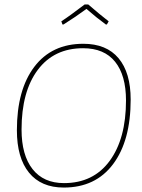

<svg xmlns="http://www.w3.org/2000/svg" viewBox="-20 -839 639 864"><path d="M261 -729 256 -743Q293 -767 361 -819H377Q429 -774 469 -743L461 -729H456Q416 -758 369 -799Q322 -764 266 -729ZM355 -642Q459 -642 513.5 -577Q568 -512 568 -391Q568 -206 489 -100.5Q410 5 267 5Q165 5 110.5 -62Q56 -129 56 -253Q56 -435 134.5 -538.5Q213 -642 355 -642ZM354 -622Q223 -622 150 -524.5Q77 -427 77 -256Q77 -141 126.5 -78Q176 -15 268 -15Q400 -15 473.5 -115Q547 -215 547 -387Q547 -500 498 -561Q449 -622 354 -622Z"/></svg>

Font: Alegreya Sans SC Thin
Style: Italic
Weight: 100
Italic angle: -7°
Designer: Juan Pablo del Peral
Foundry: Huerta Tipografica
Version: Version 2.007